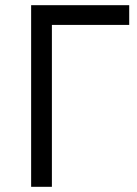

<svg xmlns="http://www.w3.org/2000/svg" viewBox="-20 -720 528 740"><path d="M100 0H180V-624H478V-700H100Z"/></svg>

Font: Fixel Display Regular
Style: Regular
Weight: 400
Designer: AlfaBravo + MacPaw
Foundry: Kyrylo Tkachov, Marchela Mozhyna, Serhii Makarenko, Maria Weinstein, Zakhar Kryvoshyya
Version: Version 1.211